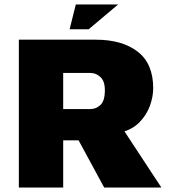

<svg xmlns="http://www.w3.org/2000/svg" viewBox="-20 -846 783 866"><path d="M65 0V-667H412Q531 -667 601 -613Q671 -559 671 -448Q671 -410 656 -368.5Q641 -327 609 -294.5Q577 -262 527 -249L499 -318L708 0H450L296 -284L383 -213H265V0ZM265 -354H387Q413 -354 433 -372.5Q453 -391 453 -439Q453 -480 433 -498.5Q413 -517 387 -517H265ZM294 -714 322 -826H513L380 -714Z"/></svg>

Font: Maven Pro Black
Style: Regular
Weight: 900
Designer: Joe Prince
Foundry: Joe Prince
Version: Version 2.103